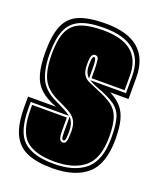

<svg xmlns="http://www.w3.org/2000/svg" viewBox="-117 -668 620 748"><g transform="rotate(20 193.5 -293.5)"><path d="M188 7Q124 7 84 -10Q44 -27 24.5 -67.5Q5 -108 5 -181V-223H121Q78 -239 53.5 -261.5Q29 -284 19 -319.5Q9 -355 9 -411Q9 -480 26 -520Q43 -560 83 -577Q123 -594 193 -594Q376 -594 376 -436V-348H300Q331 -332 348.5 -312Q366 -292 374 -261.5Q382 -231 382 -183Q382 -80 332 -36.5Q282 7 188 7ZM188 -11Q273 -11 319 -50Q365 -89 365 -183Q365 -237 356 -266Q347 -295 322 -312.5Q297 -330 249 -348Q233 -354 225 -358Q217 -362 211 -366H359V-436Q359 -576 193 -576Q130 -576 94 -560Q58 -544 42.5 -508Q27 -472 27 -411Q27 -347 45 -307Q63 -267 115 -243Q138 -232 153.5 -224Q169 -216 180 -207H22V-181Q22 -84 61.5 -47.5Q101 -11 188 -11ZM188 -20Q106 -20 68.5 -54Q31 -88 31 -181V-198H175V-145Q175 -119 179.5 -110Q184 -101 193 -101Q203 -101 206.5 -112Q210 -123 210 -151Q210 -181 200.5 -197Q191 -213 171 -224.5Q151 -236 118 -251Q69 -274 52 -311.5Q35 -349 35 -411Q35 -469 49.5 -503Q64 -537 98.5 -551.5Q133 -566 193 -566Q350 -566 350 -436V-375H213V-390Q213 -409 212.5 -422.5Q212 -436 211 -446Q210 -465 195 -465Q188 -465 183 -457Q178 -449 178 -421Q178 -392 186.5 -378Q195 -364 211 -357Q227 -350 248 -341Q289 -325 312.5 -308Q336 -291 346 -262.5Q356 -234 356 -183Q356 -94 312 -57Q268 -20 188 -20ZM204 -371Q196 -378 191 -389Q186 -400 186 -421Q186 -442 188.5 -449Q191 -456 195 -456Q201 -456 203 -439Q204 -431 204 -418.5Q204 -406 204 -390ZM193 -110Q187 -110 185.5 -118Q184 -126 184 -148V-205Q193 -195 197.5 -182Q202 -169 202 -148Q202 -125 200 -117.5Q198 -110 193 -110Z"/></g></svg>

Font: Alumni Sans Collegiate One
Style: Regular
Weight: 400
Designer: Robert E. Leuschke
Foundry: Robert E. Leuschke
Version: Version 1.100